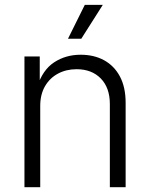

<svg xmlns="http://www.w3.org/2000/svg" viewBox="-20 -777 623 797"><path d="M147 -337.4V0H81.5V-542.5H145V-416H134.3Q156.7 -486.8 204.8 -518.3Q252.9 -549.8 314.9 -549.8Q370.1 -549.8 412.1 -526.9Q454.1 -503.9 477.8 -459.5Q501.5 -415 501.5 -350.1V0H436V-345.2Q436 -412.6 398.4 -451.2Q360.8 -489.7 297.9 -489.7Q254.9 -489.7 220.7 -471.4Q186.5 -453.1 166.7 -418.9Q147 -384.8 147 -337.4ZM262.2 -616.2 332 -756.8H406.7L317.4 -616.2Z"/></svg>

Font: Inter 16pt Light
Style: Regular
Weight: 300
Version: Version 4.001;git-66647c0bb